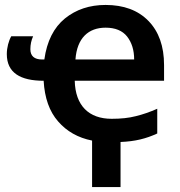

<svg xmlns="http://www.w3.org/2000/svg" viewBox="-20 -572 736 784"><path d="M356 191.9H472.2V7.8C532.2 5.4 576.7 -5.9 622.1 -26.9V-127.9C592.3 -114.7 563 -104.5 534.7 -97.7C506.3 -90.3 473.6 -86.9 436 -86.9C342.8 -86.9 287.6 -140.6 285.2 -242.2H649.9V-306.2C649.9 -383.3 628.4 -443.4 585.9 -486.8C543.5 -530.3 484.9 -551.8 411.1 -551.8C345.7 -551.8 290.5 -533.2 245.1 -496.6C199.7 -459.5 171.4 -403.8 161.1 -329.1H151.9C120.1 -329.1 104 -343.3 104 -371.1C104 -390.1 107.9 -407.7 115.2 -423.8H25.9C15.6 -405.8 7.8 -377.9 7.8 -351.1C7.8 -274.9 63 -242.2 158.2 -242.2C162.1 -172.4 181.6 -116.7 217.3 -76.2C252.4 -35.6 298.8 -9.3 356 2ZM411.1 -459C450.7 -459 480 -446.8 499 -422.9C518.1 -398.4 527.8 -367.2 527.8 -329.1H288.1C294.4 -417 341.3 -459 411.1 -459Z"/></svg>

Font: Noto Reveo Sans
Style: Regular
Weight: 600
Designer: Monotype Design Team
Foundry: Monotype Imaging Inc.
Version: Version 2.007